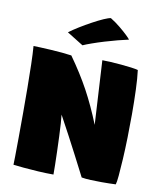

<svg xmlns="http://www.w3.org/2000/svg" viewBox="-92 -915 825 991"><g transform="rotate(10 320.5 -420.0)"><path d="M256.5 3.5Q217.5 3.5 175.5 1Q133.5 -1.5 98.5 -4.8Q63.5 -8 44.5 -10.5Q45 -15 45.5 -53.8Q46 -92.5 46.5 -153Q47 -213.5 47 -283Q47 -348 46.5 -413.8Q46 -479.5 44.5 -536.8Q43 -594 40 -632Q51.5 -632 76.2 -631Q101 -630 131.2 -628.2Q161.5 -626.5 190.5 -623.8Q219.5 -621 240.5 -618Q299.5 -535.5 341.8 -457.8Q384 -380 421.5 -286L402.5 -621.5Q419.5 -621.5 446.2 -620Q473 -618.5 502 -616Q531 -613.5 555.2 -610.2Q579.5 -607 591.5 -603.5Q597 -562.5 599.2 -501.5Q601.5 -440.5 601.5 -373Q601.5 -311.5 600 -250.5Q598.5 -189.5 595.5 -137.2Q592.5 -85 589.2 -49.2Q586 -13.5 582 -2.5Q550 -1 508 -1Q478 -1 449.8 -2.2Q421.5 -3.5 402.5 -7Q398 -15.5 383.5 -44Q369 -72.5 347.2 -114.5Q325.5 -156.5 299 -206.5Q272.5 -256.5 244 -308.5Q246 -293 248 -262.8Q250 -232.5 251.5 -194.8Q253 -157 254.2 -118.8Q255.5 -80.5 256 -48Q256.5 -15.5 256.5 3.5ZM408.5 -843Q436 -826 460 -806.2Q484 -786.5 500 -771Q516 -755.5 519.5 -750Q495.5 -745 463 -736.5Q430.5 -728 396.5 -717.8Q362.5 -707.5 333.5 -697.2Q304.5 -687 288 -679.5L202.5 -732.5Q223.5 -748.5 253.5 -767Q283.5 -785.5 314.8 -802.5Q346 -819.5 371.5 -830.8Q397 -842 408.5 -843Z"/></g></svg>

Font: Grandstander Black
Style: Regular
Weight: 900
Designer: Tyler Finck
Foundry: Etcetera Type Co
Version: Version 1.200; ttfautohint (v1.8.3)